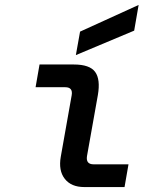

<svg xmlns="http://www.w3.org/2000/svg" viewBox="-20 -757 640 777"><path d="M321 0Q268 0 242 -33.5Q216 -67 226 -123L270 -371Q276 -404 244 -404H124L140 -496H279Q343 -496 365 -466Q387 -436 376 -372L332 -125Q327 -92 359 -92H500L484 0ZM287 -534 304 -629 541 -737 523 -633Z"/></svg>

Font: DM Mono Medium
Style: Italic
Weight: 500
Italic angle: -10°
Designer: Colophon Foundry
Foundry: Colophon Foundry
Version: Version 1.000; ttfautohint (v1.8.2.53-6de2)